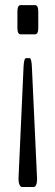

<svg xmlns="http://www.w3.org/2000/svg" viewBox="-20 -744 219 764"><path d="M97.2 -512.7Q105.5 -512.7 106.9 -477.5L127.4 -34.7Q127.4 -34.7 127.4 -30.3Q127.4 -16.6 123.8 -8.3Q120.1 0 114.3 0H66.9Q62 0 57.9 -8.5Q53.7 -17.1 53.7 -30.8V-34.7L73.7 -477.5Q75.2 -512.7 84 -512.7ZM119.1 -723.6Q132.3 -723.6 132.3 -697.8V-632.8Q132.3 -607.4 119.1 -607.4H62Q49.3 -607.4 49.3 -632.8V-697.8Q49.3 -723.6 62 -723.6Z"/></svg>

Font: BenchNine
Style: Regular
Weight: 400
Designer: Vernon Adams
Foundry: Vernon Adams
Version: Version 1 ; ttfautohint (v0.92.18-e454-dirty) -l 8 -r 50 -G 